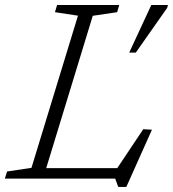

<svg xmlns="http://www.w3.org/2000/svg" viewBox="-44 -718 696 772"><path d="M329 -654.5 129 0H-24.5L-15.5 -28.5L82.5 -43L269.5 -655L177 -669L185.5 -698H435.5L427 -669ZM415.5 -24 532 -198.5 567 -196.5 464 33.5H431.5L419 0H78L91.5 -42H457.5ZM475.5 -506.5 564.5 -698H631.5L628 -686L502 -506.5Z"/></svg>

Font: Newsreader 9pt Light
Style: Italic
Weight: 300
Italic angle: -17°
Designer: Hugues Gentile
Foundry: Production Type
Version: Version 1.003